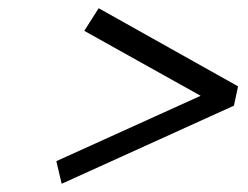

<svg xmlns="http://www.w3.org/2000/svg" viewBox="-20 -569 603 467"><path d="M559 -359 220 -549 185 -494 468 -336 117 -177 130 -122 549 -312Z"/></svg>

Font: LT Wave Text Light Italic
Style: Regular
Weight: 300
Designer: Daniel Lyons
Version: Version 2.5 (Glyphs App)